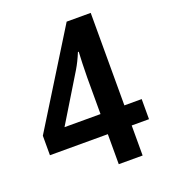

<svg xmlns="http://www.w3.org/2000/svg" viewBox="-132 -812 796 907"><g transform="rotate(-20 266.0 -358.5)"><path d="M516 -151H429V0H309V-151H18V-249L308 -717H429V-252H516ZM309 -436Q309 -468 310.5 -506.5Q312 -545 313 -564H309Q292 -522 271 -487L128 -252H309Z"/></g></svg>

Font: Noto Sans Khmer SemiCondensed SemiBold
Style: Regular
Weight: 600
Width: 4
Designer: Danh Hong and the Monotype Design Team
Foundry: Monotype Imaging Inc.
Version: Version 2.004; ttfautohint (v1.8.4.7-5d5b)